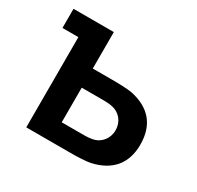

<svg xmlns="http://www.w3.org/2000/svg" viewBox="-122 -681 843 821"><g transform="rotate(30 299.0 -270.0)"><path d="M98.5 0H317.5C347.5 0 391 -1 417.5 -7C506 -27.5 558 -84 558 -179.5C558 -279.5 505 -335 414 -354.5C388.5 -359 346 -360 315.5 -360H219V-540H20V-445.5H98.5ZM219 -94.5V-265.5H328C341.5 -265.5 359 -264.5 375 -260.5C408 -252 435.5 -223 435.5 -179.5C435.5 -137.5 408 -108.5 378 -100C361.5 -95.5 342.5 -94.5 328 -94.5Z"/></g></svg>

Font: Manrope
Style: Bold
Weight: 700
Designer: Mikhail Sharanda
Foundry: Mikhail Sharanda
Version: Version 4.505;FEAKit 1.0